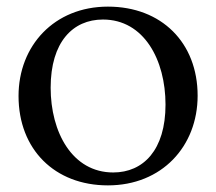

<svg xmlns="http://www.w3.org/2000/svg" viewBox="-20 -550 653 580"><path d="M306 10C469 10 577 -108 577 -261C577 -421 468 -530 306 -530C144 -530 36 -412 36 -260C36 -99 145 10 306 10ZM322 -29C198 -29 133 -151 133 -285C133 -423 200 -491 291 -491C415 -491 480 -369 480 -234C480 -97 413 -29 322 -29Z"/></svg>

Font: Hedvig Letters Serif 24pt
Style: Regular
Weight: 400
Designer: Alexander Örn & Tor Weibull
Foundry: Kanon Foundry
Version: Version 1.000